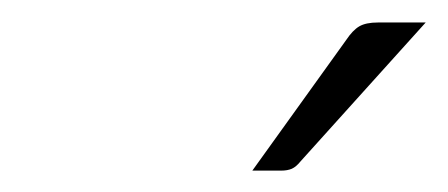

<svg xmlns="http://www.w3.org/2000/svg" viewBox="-20 -736 408 175"><path d="M368 -715.5 254 -589Q250 -584 246 -582.2Q242 -580.5 236.5 -580.5H210L295.5 -699.5Q301.5 -708.5 307.5 -712Q313.5 -715.5 324.5 -715.5Z"/></svg>

Font: Lato 2
Style: Italic
Weight: 300
Italic angle: -7°
Designer: Lukasz Dziedzic with Adam Twardoch and Botio Nikoltchev
Foundry: tyPoland Lukasz Dziedzic
Version: Version 2.015; 2015-08-06; http://www.latofonts.com/